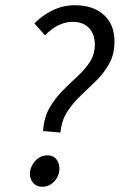

<svg xmlns="http://www.w3.org/2000/svg" viewBox="-20 -702 458 734"><path d="M144.7 -201Q147.8 -251.8 168.7 -288.6Q189.6 -325.3 218.6 -354.6Q247.5 -383.9 276 -410Q304.6 -436.1 323.6 -465.1Q342.5 -494.1 342.5 -531.1Q342.5 -572.1 320 -595.3Q297.4 -618.5 257.5 -618.5Q228.8 -618.5 201.5 -604.5Q174.1 -590.5 152.3 -566.8L111.5 -612.5Q140.6 -642.8 180.9 -662.4Q221.1 -682 266.1 -682Q335.7 -682 376.7 -645.4Q417.6 -608.8 417.6 -543.7Q417.6 -495.2 398.1 -459.6Q378.6 -424 349.1 -394.8Q319.6 -365.6 289.3 -337.1Q259 -308.6 237 -274.6Q215.1 -240.7 211.2 -195.3ZM141.5 12Q120 12 107.2 -2.3Q94.3 -16.7 94.3 -37.9Q94.3 -54.8 103.3 -71Q112.2 -87.2 127.2 -97.7Q142.2 -108.2 161.3 -108.2Q183.4 -108.2 195.3 -93.6Q207.2 -79.1 207.2 -57Q207.2 -39.8 198.8 -24.1Q190.3 -8.4 175.4 1.8Q160.6 12 141.5 12Z"/></svg>

Font: Source Sans 3 VF
Style: Italic
Weight: 200
Italic angle: -11°
Designer: Paul D. Hunt
Foundry: Adobe Systems Incorporated
Version: Version 3.042;hotconv 1.0.118;makeotfexe 2.5.65603